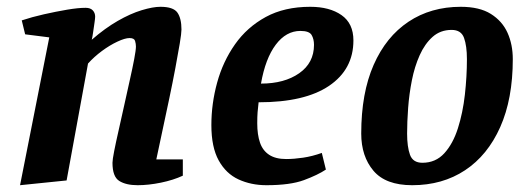

<svg xmlns="http://www.w3.org/2000/svg" viewBox="-20 -535 1556 565"><path d="M39 10 125 -425 54 -434 44 -475Q74 -485 109.5 -493Q145 -501 177.5 -506.5Q210 -512 232 -512Q246 -512 253 -504.5Q260 -497 260 -486Q260 -481 258 -467.5Q256 -454 254 -440Q252 -426 250 -418Q289 -452 326.5 -473.5Q364 -495 397 -505Q430 -515 452 -515Q490 -515 502 -498Q514 -481 514 -448Q514 -437 509 -407Q504 -377 496 -334.5Q488 -292 478 -244.5Q468 -197 458 -150.5Q448 -104 440 -66H518V-18Q490 -5 453.5 2.5Q417 10 385 10Q351 10 331 -2.5Q311 -15 311 -56Q311 -65 316 -90.5Q321 -116 329 -151Q337 -186 345.5 -225Q354 -264 362 -299.5Q370 -335 375 -361.5Q380 -388 380 -398Q380 -406 377.5 -414.5Q375 -423 361 -423Q348 -423 325.5 -412.5Q303 -402 280 -385Q257 -368 239 -348L176 -4Z M764 10Q719 10 682 -7Q645 -24 623.5 -63Q602 -102 602 -167Q602 -230 619 -292Q636 -354 671.5 -404.5Q707 -455 762 -485Q817 -515 893 -515Q950 -515 985 -490.5Q1020 -466 1020 -416Q1020 -331 948.5 -282.5Q877 -234 741 -234Q739 -217 738 -204.5Q737 -192 737 -172Q737 -139 745 -115.5Q753 -92 772 -79.5Q791 -67 822 -67Q845 -67 872 -71Q899 -75 927 -85L939 -36Q915 -20 874.5 -5Q834 10 764 10ZM748 -289Q817 -289 860.5 -319.5Q904 -350 904 -403Q904 -420 897 -432Q890 -444 864 -444Q822 -444 791.5 -403.5Q761 -363 748 -289Z M1193 10Q1115 10 1079 -32.5Q1043 -75 1043 -142Q1043 -261 1079.5 -344Q1116 -427 1182 -471Q1248 -515 1336 -515Q1391 -515 1424.5 -494Q1458 -473 1473.5 -438.5Q1489 -404 1489 -361Q1489 -244 1452 -161Q1415 -78 1348.5 -34Q1282 10 1193 10ZM1223 -56Q1262 -56 1287.5 -84Q1313 -112 1327.5 -157.5Q1342 -203 1348 -256.5Q1354 -310 1354 -361Q1354 -400 1345.5 -423.5Q1337 -447 1309 -447Q1276 -447 1253 -426.5Q1230 -406 1215 -372.5Q1200 -339 1192 -298.5Q1184 -258 1181 -217Q1178 -176 1178 -142Q1178 -103 1186.5 -79.5Q1195 -56 1223 -56Z"/></svg>

Font: Manuale
Style: Italic
Weight: 400
Italic angle: -11°
Designer: Eduardo Tunni / Pablo Cosgaya
Foundry: Eduardo Tunni / Pablo Cosgaya
Version: Version 1.002